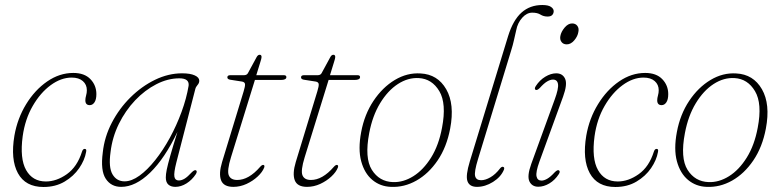

<svg xmlns="http://www.w3.org/2000/svg" viewBox="-20 -738 3114 766"><path d="M266 -428.5Q223.5 -428.5 182.2 -398.2Q141 -368 110.5 -315.2Q80 -262.5 70.5 -194.5Q58.5 -105 84.2 -59.5Q110 -14 163 -14Q205.5 -14 246.8 -43.2Q288 -72.5 307 -132.5Q310.5 -144 318 -144Q326.5 -144 323.5 -131.5Q318 -99.5 296 -67.2Q274 -35 237.8 -13.5Q201.5 8 153.5 8Q81.5 8 51.5 -47Q21.5 -102 37.5 -197Q49.5 -265.5 84.2 -322.2Q119 -379 168.2 -413Q217.5 -447 272.5 -447Q317 -447 340.8 -422.2Q364.5 -397.5 364.5 -362.5Q364.5 -341 357 -329.8Q349.5 -318.5 338 -318.5Q320.5 -318.5 320.5 -338Q320.5 -346.5 323.5 -357Q326.5 -367.5 326.5 -378Q326.5 -400.5 310.5 -414.5Q294.5 -428.5 266 -428.5Z M683.5 -89.5Q673 -48 675.8 -33Q678.5 -18 693.5 -18Q704.5 -18 716.5 -25.2Q728.5 -32.5 745 -50.5Q756 -61.5 762 -58.5Q768 -54.5 761.5 -43.5Q746 -20 724 -6.2Q702 7.5 679.5 7.5Q662 7.5 651.8 -1.5Q641.5 -10.5 641.5 -30Q641.5 -42.5 645.2 -61.2Q649 -80 659 -115.5Q669 -151 688 -212Q637.5 -106 579 -49.2Q520.5 7.5 463.5 7.5Q423 7.5 401.8 -25Q380.5 -57.5 390 -129.5Q396.5 -191.5 426 -248.2Q455.5 -305 500.5 -349.5Q545.5 -394 598.8 -419.8Q652 -445.5 706.5 -445.5Q739 -445.5 757 -437.2Q775 -429 775 -416Q775 -406.5 768 -398.8Q761 -391 759 -382ZM421 -131Q412.5 -70 429 -42.2Q445.5 -14.5 477 -14.5Q505 -14.5 536.5 -37.2Q568 -60 599.2 -99.2Q630.5 -138.5 657.5 -188Q684.5 -237.5 704.2 -291.2Q724 -345 732.5 -396Q736 -425.5 695.5 -425.5Q649.5 -425.5 603.8 -402Q558 -378.5 519.2 -337.8Q480.5 -297 454.2 -243.8Q428 -190.5 421 -131Z M946 -412.5 898 -420Q887 -422 887 -429.5Q887 -438 899 -438H953.5Q964.5 -438 969 -446L1004 -510.5Q1009 -519.5 1016 -519.5Q1023.5 -519.5 1023.5 -510.5Q1023.5 -505 1018.5 -490L1002.5 -438H1112.5Q1122.5 -438 1122.5 -430.5Q1122.5 -419 1100.5 -419H997L901.5 -110.5Q885 -57 892.8 -38.5Q900.5 -20 926.5 -20Q972.5 -20 1018 -72.5Q1025.5 -81 1031 -80Q1037 -78.5 1034 -69.5Q1027 -51.5 1008 -33.8Q989 -16 963.5 -4.2Q938 7.5 911 7.5Q872 7.5 862 -18.8Q852 -45 866 -91.5L952 -373.5Q958.5 -394.5 957.5 -402.5Q956.5 -410.5 946 -412.5Z M1240 -412.5 1192 -420Q1181 -422 1181 -429.5Q1181 -438 1193 -438H1247.5Q1258.5 -438 1263 -446L1298 -510.5Q1303 -519.5 1310 -519.5Q1317.5 -519.5 1317.5 -510.5Q1317.5 -505 1312.5 -490L1296.5 -438H1406.5Q1416.5 -438 1416.5 -430.5Q1416.5 -419 1394.5 -419H1291L1195.5 -110.5Q1179 -57 1186.8 -38.5Q1194.5 -20 1220.5 -20Q1266.5 -20 1312 -72.5Q1319.5 -81 1325 -80Q1331 -78.5 1328 -69.5Q1321 -51.5 1302 -33.8Q1283 -16 1257.5 -4.2Q1232 7.5 1205 7.5Q1166 7.5 1156 -18.8Q1146 -45 1160 -91.5L1246 -373.5Q1252.5 -394.5 1251.5 -402.5Q1250.5 -410.5 1240 -412.5Z M1658 -445Q1726 -441.5 1760.2 -382Q1794.5 -322.5 1776 -225Q1762 -151 1726 -98Q1690 -45 1641.2 -17.5Q1592.5 10 1539.5 7.5Q1497 6 1465.5 -20.2Q1434 -46.5 1421 -94.8Q1408 -143 1421 -211.5Q1434 -281.5 1470 -335.5Q1506 -389.5 1555.2 -419Q1604.5 -448.5 1658 -445ZM1547.5 -11.5Q1589 -10 1629 -35Q1669 -60 1699.8 -109.2Q1730.5 -158.5 1743.5 -228.5Q1762 -325 1732.8 -374.2Q1703.5 -423.5 1651 -426.5Q1608 -429 1567.5 -402.8Q1527 -376.5 1496.5 -326.2Q1466 -276 1453 -207Q1434 -107.5 1463.5 -60.5Q1493 -13.5 1547.5 -11.5Z M2143.5 -718Q2167.5 -718 2178.2 -710.5Q2189 -703 2189 -693.5Q2189 -684.5 2183.2 -678.2Q2177.5 -672 2164.5 -672Q2148.5 -672 2136.2 -679.8Q2124 -687.5 2103.5 -687.5Q2081.5 -687.5 2063.2 -667Q2045 -646.5 2039.5 -617.5Q2034.5 -596.5 2030.5 -578Q2026.5 -559.5 2019 -535.5L1887 -103Q1871.5 -52.5 1875.5 -35.8Q1879.5 -19 1899.5 -19Q1916.5 -19 1936.8 -30.8Q1957 -42.5 1975 -66Q1981 -73.5 1986.5 -72.5Q1994 -71 1990.5 -61Q1978.5 -32 1947 -12.2Q1915.5 7.5 1883 7.5Q1853 7.5 1845 -15Q1837 -37.5 1854.5 -94.5L2007 -593.5Q2027 -658 2060.8 -688Q2094.5 -718 2143.5 -718Z M2241 -561Q2227.5 -561 2220.2 -570.5Q2213 -580 2215.5 -594Q2218.5 -611 2232.5 -627.8Q2246.5 -644.5 2262.5 -644.5Q2276 -644.5 2283.2 -635Q2290.5 -625.5 2287.5 -611Q2285 -593.5 2271.2 -577.2Q2257.5 -561 2241 -561ZM2132 -93Q2117 -51.5 2120.5 -34.5Q2124 -17.5 2140.5 -17.5Q2150.5 -17.5 2163.2 -24.8Q2176 -32 2193 -50.5Q2204 -61.5 2209.5 -58.5Q2216.5 -54.5 2209.5 -43.5Q2194 -19.5 2171.8 -6.2Q2149.5 7 2127.5 7Q2102.5 7 2092.2 -14.2Q2082 -35.5 2099.5 -84L2193 -341Q2209 -384.5 2206.2 -402.5Q2203.5 -420.5 2186 -420.5Q2175.5 -420.5 2162.8 -413Q2150 -405.5 2133.5 -387Q2123 -376.5 2117 -379.5Q2110.5 -383.5 2117.5 -394.5Q2133 -418.5 2155.5 -432Q2178 -445.5 2199 -445.5Q2224.5 -445.5 2234.5 -423.8Q2244.5 -402 2226.5 -352.5Z M2547.5 -428.5Q2505 -428.5 2463.8 -398.2Q2422.5 -368 2392 -315.2Q2361.5 -262.5 2352 -194.5Q2340 -105 2365.8 -59.5Q2391.5 -14 2444.5 -14Q2487 -14 2528.2 -43.2Q2569.5 -72.5 2588.5 -132.5Q2592 -144 2599.5 -144Q2608 -144 2605 -131.5Q2599.5 -99.5 2577.5 -67.2Q2555.5 -35 2519.2 -13.5Q2483 8 2435 8Q2363 8 2333 -47Q2303 -102 2319 -197Q2331 -265.5 2365.8 -322.2Q2400.5 -379 2449.8 -413Q2499 -447 2554 -447Q2598.5 -447 2622.2 -422.2Q2646 -397.5 2646 -362.5Q2646 -341 2638.5 -329.8Q2631 -318.5 2619.5 -318.5Q2602 -318.5 2602 -338Q2602 -346.5 2605 -357Q2608 -367.5 2608 -378Q2608 -400.5 2592 -414.5Q2576 -428.5 2547.5 -428.5Z M2917.5 -445Q2985.5 -441.5 3019.8 -382Q3054 -322.5 3035.5 -225Q3021.5 -151 2985.5 -98Q2949.5 -45 2900.8 -17.5Q2852 10 2799 7.5Q2756.5 6 2725 -20.2Q2693.5 -46.5 2680.5 -94.8Q2667.5 -143 2680.5 -211.5Q2693.5 -281.5 2729.5 -335.5Q2765.5 -389.5 2814.8 -419Q2864 -448.5 2917.5 -445ZM2807 -11.5Q2848.5 -10 2888.5 -35Q2928.5 -60 2959.2 -109.2Q2990 -158.5 3003 -228.5Q3021.5 -325 2992.2 -374.2Q2963 -423.5 2910.5 -426.5Q2867.5 -429 2827 -402.8Q2786.5 -376.5 2756 -326.2Q2725.5 -276 2712.5 -207Q2693.5 -107.5 2723 -60.5Q2752.5 -13.5 2807 -11.5Z"/></svg>

Font: Fraunces 72pt Soft Thin
Style: Italic
Weight: 100
Italic angle: -16°
Version: Version 1.000;[0bf87f6ff]